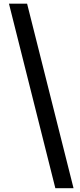

<svg xmlns="http://www.w3.org/2000/svg" viewBox="-20 -826 427 1028"><path d="M276.3 181.5 28 -806.2H125.1L373.7 181.5Z"/></svg>

Font: Noto Sans JP
Style: Regular
Weight: 100
Designer: Ryoko NISHIZUKA 西塚涼子 (kana, bopomofo & ideographs); Paul D. Hunt (Latin, Greek & Cyrillic); Sandoll Communications 산돌커뮤니
Foundry: Adobe
Version: Version 2.004;hotconv 1.0.118;makeotfexe 2.5.65603